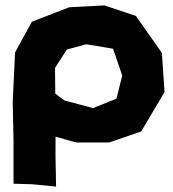

<svg xmlns="http://www.w3.org/2000/svg" viewBox="-20 -525 643 714"><path d="M184.6 -272.5 228.5 -340.8 300.8 -360.4 400.4 -343.8 434.6 -244.1 413.1 -158.2 326.2 -123 219.7 -151.4 185.5 -176.8ZM30.3 158.2 100.6 160.2 188.5 168.9 186.5 58.6V-16.6L263.7 4.9H385.7L504.9 -36.1L591.8 -182.6L582 -328.1L485.4 -465.8L368.2 -504.9L237.3 -498L98.6 -444.3L36.1 -330.1L27.3 -147.5L30.3 0Z"/></svg>

Font: MaokenAssortedSans-TC
Style: Regular
Weight: 500
Version: Version 0.83